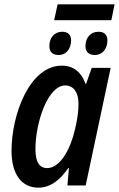

<svg xmlns="http://www.w3.org/2000/svg" viewBox="-20 -853 547 883"><path d="M229 -760H492L507 -833H245ZM416 -600C451 -600 474 -628 474 -668C474 -694 458 -707 433 -707C396 -707 373 -679 373 -641C373 -613 390 -600 416 -600ZM250 -600C284 -600 307 -628 307 -668C307 -694 291 -707 266 -707C230 -707 207 -679 207 -641C207 -613 223 -600 250 -600ZM197 -80C161 -80 143 -108 143 -167C143 -290 200 -460 280 -460C318 -460 341 -428 341 -377C341 -344 337 -308 325 -258C304 -167 257 -80 197 -80ZM156 10C214 10 257 -27 294 -80H297L290 0H374L489 -541H402L376 -468H373C355 -519 320 -551 264 -551C117 -551 33 -328 33 -159C33 -47 83 10 156 10Z"/></svg>

Font: Noto Sans Display SemiCondensed Medium
Style: Italic
Weight: 500
Width: 4
Italic angle: -12°
Designer: Monotype Design Team
Foundry: Monotype Imaging Inc.
Version: Version 1.900